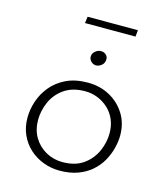

<svg xmlns="http://www.w3.org/2000/svg" viewBox="-105 -764 729 852"><g transform="rotate(15 259.5 -338.0)"><path d="M248 8Q209 8 173 -5.5Q137 -19 109.5 -44Q82 -69 66 -104Q50 -139 50 -183Q50 -221 63 -259.5Q76 -298 102.5 -330Q129 -362 170.5 -382Q212 -402 270 -402Q325 -402 369.5 -378Q414 -354 441 -311.5Q468 -269 468 -212Q468 -184 460 -153Q452 -122 436 -93.5Q420 -65 394 -42Q368 -19 331.5 -5.5Q295 8 248 8ZM250 -32Q309 -32 346.5 -59Q384 -86 402 -127Q420 -168 420 -209Q420 -244 408 -272Q396 -300 374.5 -320Q353 -340 325.5 -351Q298 -362 268 -362Q210 -362 172 -335.5Q134 -309 116 -268Q98 -227 98 -185Q98 -140 118.5 -105.5Q139 -71 174 -51.5Q209 -32 250 -32ZM251 -519Q252 -533 264.5 -543Q277 -553 291 -552Q304 -552 313.5 -542.5Q323 -533 321 -519Q320 -504 308 -494.5Q296 -485 282 -485Q269 -486 259.5 -496Q250 -506 251 -519ZM192 -684H423L420 -654H188Z"/></g></svg>

Font: Josefin Sans Thin Light
Style: Italic
Weight: 300
Italic angle: -7°
Version: Version 2.000